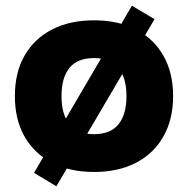

<svg xmlns="http://www.w3.org/2000/svg" viewBox="-20 -590 657 671"><path d="M309 11Q224 11 162 -21Q100 -53 66 -112.5Q32 -172 32 -254Q32 -337 66 -396Q100 -455 162 -487Q224 -519 309 -519Q393 -519 455 -487Q517 -455 551 -395.5Q585 -336 585 -254Q585 -173 551 -113Q517 -53 455 -21Q393 11 309 11ZM308 -121Q366 -121 394 -155.5Q422 -190 422 -254Q422 -318 394 -352.5Q366 -387 308 -387Q251 -387 223 -353Q195 -319 195 -254Q195 -190 223 -155.5Q251 -121 308 -121ZM177 61 99 14 441 -570 520 -523Z"/></svg>

Font: Mulish ExtraLight Black
Style: Regular
Weight: 900
Version: Version 3.603